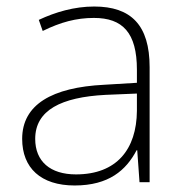

<svg xmlns="http://www.w3.org/2000/svg" viewBox="-20 -559 561 589"><path d="M269 -539C208 -539 150 -522 99 -498L111 -464C166 -491 214 -504 268 -504C356 -504 400 -459 400 -345V-305L300 -299C139 -291 48 -238 48 -133C48 -44 105 10 209 10C314 10 367 -37 399 -98H401L408 0H439V-353C439 -482 382 -539 269 -539ZM304 -268 400 -272V-219C399 -101 338 -24 213 -24C134 -24 88 -64 88 -133C88 -221 168 -261 304 -268Z"/></svg>

Font: Noto Sans Ethiopic ExtraLight
Style: Regular
Weight: 200
Designer: Monotype Design Team
Foundry: Monotype Imaging Inc.
Version: Version 2.102